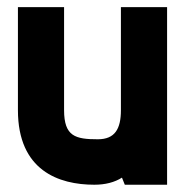

<svg xmlns="http://www.w3.org/2000/svg" viewBox="-20 -508 509 528"><path d="M312.5 -205.1C312.5 -153.3 295.9 -125 249 -125C187.5 -125 156.2 -132.8 156.2 -205.1V-488.3H29.3V-205.1C29.3 -39.1 141.6 0 239.3 0C270 0 295.4 -6.8 315.4 -19.5L323.2 0H439.5V-488.3H312.5Z"/></svg>

Font: Saman Dere
Style: Regular
Weight: 400
Designer: Tuna Ça_lar Gümü_
Foundry: Tuna Ça_lar Gümü_
Version: Version 1.001;hotconv 1.0.109;makeotfexe 2.5.65596